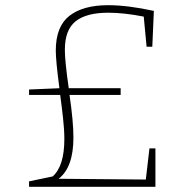

<svg xmlns="http://www.w3.org/2000/svg" viewBox="-20 -720 741 740"><path d="M556 -148H579V0H92V-21L183 -40Q228 -80 228 -184Q228 -219 223 -264.5Q218 -310 212 -354H92V-375L209 -380Q195 -486 195 -525Q195 -618 247.5 -659Q300 -700 397 -700Q472 -700 573 -678L567 -540H545L534 -656Q458 -671 397 -671Q313 -671 271.5 -638Q230 -605 230 -528Q230 -483 245 -380H445V-354H248Q263 -251 263 -190Q263 -75 206 -31L542 -28Z"/></svg>

Font: Bitter Pro ExtraLight
Style: Regular
Weight: 275
Designer: Sol Matas, and Bitter project Authors
Foundry: Sol Matas
Version: Version 1.010